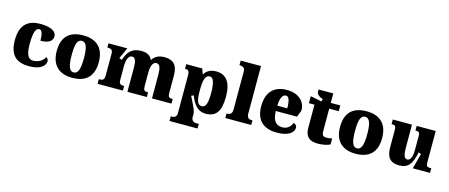

<svg xmlns="http://www.w3.org/2000/svg" viewBox="-55 -1497 5744 2454"><g transform="rotate(15 2816.5 -269.5)"><path d="M304 10C455 10 515 -57 515 -110C515 -128 507 -150 486 -161C463 -112 407 -72 332 -72C265 -72 237 -138 237 -268C237 -433 265 -482 309 -482C347 -482 359 -416 359 -343C497 -343 518 -403 518 -444C518 -496 465 -551 302 -551C156 -551 41 -484 41 -267C41 -55 146 10 304 10Z M871 10C1055 10 1151 -83 1151 -271C1151 -459 1046 -551 874 -551C690 -551 594 -459 594 -271C594 -83 699 10 871 10ZM873 -61C813 -61 792 -134 792 -271C792 -409 812 -479 872 -479C932 -479 954 -409 954 -271C954 -134 933 -61 873 -61Z M1542 0V-61H1538C1494 -61 1474 -71 1474 -125V-301C1474 -380 1493 -451 1543 -451C1589 -451 1602 -402 1602 -317V0H1859V-61H1855C1810 -61 1796 -70 1796 -131V-312C1796 -387 1817 -451 1866 -451C1911 -451 1927 -402 1927 -317V0H2185V-61H2181C2136 -61 2122 -70 2122 -131V-360C2122 -494 2059 -551 1949 -551C1862 -551 1812 -514 1790 -472H1785C1762 -525 1715 -551 1640 -551C1512 -551 1462 -481 1426 -376L1391 -390L1457 -536H1208V-480H1212C1256 -480 1280 -471 1280 -417V-128C1280 -70 1256 -61 1211 -61H1207V0Z M2589 221V160H2553C2536 160 2491 152 2491 96V61C2491 20 2483 -3 2402 -162L2433 -175C2473 -66 2535 12 2637 12C2775 12 2835 -71 2835 -264C2835 -459 2763 -546 2630 -546C2553 -546 2505 -512 2477 -467H2473L2449 -536H2237V-475H2242C2275 -475 2296 -466 2296 -403V100C2296 153 2250 160 2233 160H2218V221ZM2567 -68C2507 -68 2491 -127 2491 -264C2491 -387 2507 -463 2570 -463C2619 -463 2640 -388 2640 -261C2640 -128 2619 -68 2567 -68Z M3240 0V-61H3229C3192 -61 3166 -78 3166 -131V-760H2897V-699H2908C2924 -699 2971 -692 2971 -643V-131C2971 -78 2945 -61 2908 -61H2897V0Z M3580 10C3741 10 3802 -55 3802 -115C3802 -141 3783 -159 3758 -166C3736 -113 3698 -74 3630 -74C3544 -74 3500 -129 3497 -254H3777L3811 -339C3819 -457 3725 -551 3568 -551C3398 -551 3301 -454 3301 -266C3301 -91 3391 10 3580 10ZM3499 -325C3499 -425 3530 -478 3573 -478C3613 -478 3630 -424 3630 -325Z M4122 10C4205 10 4260 -10 4284 -22V-102C4263 -96 4235 -92 4208 -92C4160 -92 4149 -116 4149 -170V-460H4275V-536H4149V-661H3954V-636C3954 -598 3990 -570 4038 -556L4029 -523C3970 -535 3917 -545 3880 -553V-460H3954V-150C3954 -32 4019 10 4122 10Z M4620 10C4804 10 4900 -83 4900 -271C4900 -459 4795 -551 4623 -551C4439 -551 4343 -459 4343 -271C4343 -83 4448 10 4620 10ZM4622 -61C4562 -61 4541 -134 4541 -271C4541 -409 4561 -479 4621 -479C4681 -479 4703 -409 4703 -271C4703 -134 4682 -61 4622 -61Z M5199 10C5314 10 5366 -54 5398 -216L5432 -203L5378 0H5606V-61H5594C5559 -61 5538 -64 5538 -121V-536H5286V-475H5290C5324 -475 5344 -471 5344 -417V-235C5344 -145 5325 -90 5278 -90C5236 -90 5224 -149 5224 -234V-536H4970V-475H4974C5025 -475 5029 -459 5029 -402V-189C5029 -56 5076 10 5199 10Z"/></g></svg>

Font: UArctic Serif Black
Style: Regular
Weight: 900
Designer: Customization by Puisto advertising & original work Monotype Design Team
Foundry: Monotype Imaging Inc.
Version: Version 2.004